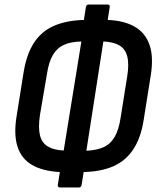

<svg xmlns="http://www.w3.org/2000/svg" viewBox="-20 -751 694 847"><path d="M245 76Q234 76 235 65L244 8Q169 4 122 -23Q75 -50 57.5 -103.5Q40 -157 53 -237L84 -431Q97 -512 130 -562.5Q163 -613 218 -637Q273 -661 350 -663L359 -720Q361 -731 371 -731H454Q466 -731 464 -720L455 -663Q529 -660 575.5 -632.5Q622 -605 640 -552Q658 -499 645 -418L614 -223Q602 -144 568.5 -93Q535 -42 481 -18Q427 6 349 8L340 65Q338 76 328 76ZM261 -87 339 -568Q292 -567 261.5 -553Q231 -539 213 -508Q195 -477 187 -424L156 -242Q148 -187 156.5 -153.5Q165 -120 191.5 -104.5Q218 -89 261 -87ZM361 -86Q406 -88 436.5 -101.5Q467 -115 485.5 -146.5Q504 -178 512 -231L541 -413Q550 -468 541.5 -501.5Q533 -535 507 -550.5Q481 -566 436 -568Z"/></svg>

Font: Sofia Sans Condensed
Style: Bold Italic
Weight: 700
Italic angle: -9°
Version: Version 4.100